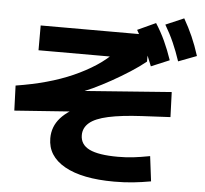

<svg xmlns="http://www.w3.org/2000/svg" viewBox="-60 -918 1120 1049"><g transform="rotate(5 500.0 -394.0)"><path d="M604 67Q428 67 332 13Q236 -41 236 -139Q236 -203 278.5 -251Q321 -299 412 -338L417 -300L27 -272L22 -409Q111 -423 189 -444.5Q267 -466 333.5 -495.5Q400 -525 455 -561Q510 -597 551 -641L600 -612H130V-748H726V-602Q689 -572 641.5 -541.5Q594 -511 543 -482.5Q492 -454 443 -431Q394 -408 352 -395L315 -406L875 -448L880 -311L724 -303Q611 -297 540.5 -281.5Q470 -266 438 -238.5Q406 -211 406 -171Q406 -119 456 -94.5Q506 -70 613 -70Q657 -70 696 -74.5Q735 -79 788 -89L805 48Q755 57 707.5 62Q660 67 604 67ZM749 -578Q729 -631 707 -676.5Q685 -722 657 -770L757 -816Q786 -771 808 -723.5Q830 -676 849 -620ZM895 -618Q877 -672 856.5 -718.5Q836 -765 808 -812L908 -855Q935 -808 956 -760.5Q977 -713 995 -656Z"/></g></svg>

Font: M PLUS 1 Thin ExtraBold
Style: Regular
Weight: 800
Version: Version 1.001